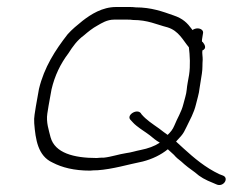

<svg xmlns="http://www.w3.org/2000/svg" viewBox="-20 -508 714 548"><path d="M127.1 -253C136.2 -292 152.6 -326 175.4 -356C187.4 -375 200.2 -393 219.5 -407C231 -417 244.8 -428 257.9 -435C270 -442 285.6 -452 305.6 -452H342.6C348.6 -452 354.6 -452 359.4 -451C402.4 -451 426.4 -438 458.1 -430C490.5 -420 502.2 -393 519.1 -373C521.9 -350.6 523.7 -319.9 519.6 -294C517.3 -280 514.1 -266 512.9 -252C511.9 -239 506.5 -224 503.4 -211C497.8 -188 486.1 -171 477.8 -150C472.9 -138 466.7 -131 458.5 -123C451.3 -128 443.2 -134 434.3 -141C414.5 -155 397.3 -166 383.8 -182C374.8 -201 340.7 -181 351.5 -167C357.5 -161 360.7 -156 369.6 -149C384.7 -137 391.2 -134 407.3 -122C417.1 -114 424.9 -107 436 -101C435 -101 434.8 -100 434.8 -100C421.4 -91 402.3 -84 381.7 -80C366.2 -77 355.6 -73 340.2 -71C319.8 -68 296.5 -60 276.2 -58C270.2 -58 263.2 -58 256 -57C190.1 -57 136.8 -71.5 124.4 -116C119.5 -136 111.2 -159 115.1 -184L118.6 -206C121 -221 124.7 -238 127.1 -253ZM82.3 -204 78.7 -181C77.4 -173 77.1 -165 77.7 -156C81.4 -110 88 -63 130 -44C156.8 -30 191.3 -21 237.3 -21C244.5 -22 251.5 -22 257.5 -22C302 -25 347.2 -39 387.4 -47C414.6 -54 439.5 -66 459 -82L476.5 -66C482.3 -59 489.4 -53 497.4 -47C507.9 -37 524.8 -24 536.5 -16C551.3 -2.5 566.5 5.5 587.8 14L597.1 18C617.6 28 635 0 616.1 -7L605.7 -11C565.8 -30 534 -57 504.3 -84L482.5 -104L497 -120C503.1 -127 507.4 -135 512 -145C522.5 -167 533.3 -185 539.3 -210C542.5 -224 548.2 -241 549.4 -255L556.2 -298C558.6 -313 557.3 -324 558.5 -338C558.8 -346 556.4 -356 557.7 -364C571.6 -370 563.5 -382 558.5 -388C555.5 -388 556.4 -394 556.7 -396L559.6 -414C560.7 -421 553.6 -427 543.6 -427C538.6 -427 533.3 -425 528.8 -422C529 -423 529 -423 528.2 -424C514.2 -443 502.1 -455 475.5 -464C444.2 -475 412.1 -487 367.1 -487C361.3 -488 355.3 -488 348.3 -488H311.3C272.1 -488 239.4 -467 216.1 -449C201.2 -437 185.2 -424 172.9 -410C137.8 -365 106 -316 91.2 -254C88.5 -237 84.8 -220 82.3 -204Z"/></svg>

Font: CiSf OpenHand
Style: SquObl
Weight: 400
Foundry: Cannot Into Space Fonts
Version: Version 0.7892